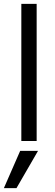

<svg xmlns="http://www.w3.org/2000/svg" viewBox="-33 -727 286 990"><path d="M52 243H-13L71 51H163ZM156 0H77V-707H156Z"/></svg>

Font: Hind Madurai
Style: Regular
Weight: 400
Designer: Jyotish Sonowal
Foundry: Indian Type Foundry
Version: Version 0.702;PS 1.0;hotconv 1.0.81;makeotf.lib2.5.63406